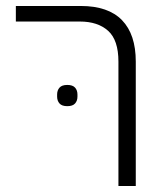

<svg xmlns="http://www.w3.org/2000/svg" viewBox="-20 -622 563 642"><path d="M376 -416Q376 -488 341.5 -519Q307 -550 247 -550H33V-602H250Q342 -602 388 -554.5Q434 -507 434 -416V0H376ZM205 -267Q187 -267 179 -276Q171 -285 171 -299V-306Q171 -320 179 -329Q187 -338 205 -338Q223 -338 231 -329Q239 -320 239 -306V-299Q239 -285 231 -276Q223 -267 205 -267Z"/></svg>

Font: IBM Plex Sans Hebrew Light
Style: Regular
Weight: 300
Designer: Mike Abbink, Paul van der Laan, Pieter van Rosmalen, Yanek Iontef
Foundry: Bold Monday
Version: Version 1.2